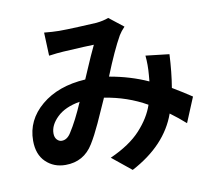

<svg xmlns="http://www.w3.org/2000/svg" viewBox="-88 -876 1176 1044"><g transform="rotate(-10 500.0 -353.5)"><path d="M261 -192Q300 -252 342 -350Q260 -336 216 -293.5Q172 -251 172 -205Q172 -183 183.5 -170.5Q195 -158 210 -158Q240 -158 261 -192ZM954 -271 897 -134Q858 -169 813 -202Q754 -36 562 65L456 -21Q566 -70 625.5 -135Q685 -200 708 -269Q603 -329 476 -349Q475 -347 474 -344Q446 -280 417 -217Q388 -154 362 -112Q309 -25 208 -25Q143 -25 99.5 -67Q56 -109 56 -185Q56 -299 149 -377Q242 -455 393 -464Q404 -489 415 -515Q446 -588 472 -642Q450 -641 416 -640Q352 -637 303 -634Q287 -633 266 -631Q245 -629 226 -626Q224 -626 222 -626L217 -754Q238 -752 260.5 -750.5Q283 -749 299 -749Q342 -749 405.5 -752Q469 -755 507 -757Q546 -761 574 -772L653 -710Q632 -688 620 -668Q578 -594 523 -457Q638 -437 735 -393Q737 -411 738 -427Q743 -484 738 -535L868 -520Q863 -420 849 -337Q911 -300 954 -271Z"/></g></svg>

Font: Source Han Sans CN Bold
Style: Bold
Weight: 700
Designer: Ryoko NISHIZUKA 西塚涼子 (kana & ideographs); Paul D. Hunt (Latin, Greek & Cyrillic); Wenlong ZHANG 张文龙 (bopomofo); Sandoll 
Foundry: Adobe Systems Incorporated
Version: Version 1.00;May 30, 2023;FontCreator 11.5.0.2422 32-bit